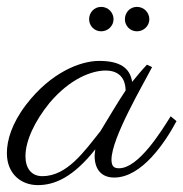

<svg xmlns="http://www.w3.org/2000/svg" viewBox="-54 -520 533 558"><path d="M373 -332C357 -315 343 -298 330 -282C324 -323 294 -343 234 -343C181 -343 95 -311 22 -216C-20 -161 -34 -112 -34 -75C-34 -15 7 18 56 18C104 18 158 -4 223 -86C222 -81 221 -69 221 -67C221 -30 239 -4 278 -4C358 -4 426 -106 459 -168L442 -182C415 -139 349 -31 292 -31C279 -31 270 -35 270 -56C270 -119 362 -274 388 -325ZM238 -139C191 -80 141 -8 69 -8C38 -8 20 -30 20 -66C20 -110 46 -167 90 -221C150 -292 213 -315 253 -315C309 -315 311 -269 311 -257C292 -229 255 -167 238 -139ZM380 -464C380 -484 364 -500 344 -500C324 -500 309 -484 309 -464C309 -445 324 -429 344 -429C364 -429 380 -445 380 -464ZM276 -464C276 -484 260 -500 240 -500C220 -500 205 -484 205 -464C205 -445 220 -429 240 -429C260 -429 276 -445 276 -464Z"/></svg>

Font: Parisienne
Style: Regular
Weight: 400
Designer: Astigmatic (AOETI)
Foundry: Astigmatic (AOETI)
Version: Version 1.000